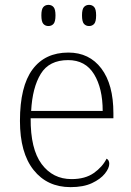

<svg xmlns="http://www.w3.org/2000/svg" viewBox="-20 -759 539 789"><path d="M270 10Q174 10 118 -60.5Q62 -131 62 -262Q62 -404 113.5 -473.5Q165 -543 261 -543Q347 -543 396.5 -477.5Q446 -412 446 -294V-273H106Q105 -147 151 -85Q197 -23 274 -23Q330 -23 365.5 -48Q401 -73 418 -107Q429 -101 429 -86Q429 -68 411 -45.5Q393 -23 358 -6.5Q323 10 270 10ZM402 -303Q402 -396 366.5 -454Q331 -512 260 -512Q182 -512 147.5 -455.5Q113 -399 108 -303ZM346 -652Q333 -652 325 -661Q317 -670 317 -696Q317 -721 325 -730Q333 -739 346 -739Q359 -739 367 -730Q375 -721 375 -696Q375 -670 367 -661Q359 -652 346 -652ZM179 -652Q166 -652 158 -661Q150 -670 150 -696Q150 -721 158 -730Q166 -739 179 -739Q192 -739 200 -730Q208 -721 208 -696Q208 -670 200 -661Q192 -652 179 -652Z"/></svg>

Font: Noto Serif Tamil ExtraLight
Style: Regular
Weight: 200
Designer: Indian Type Foundry, Tom Grace, and the Monotype Design Team
Foundry: Monotype Imaging Inc.
Version: Version 2.004; ttfautohint (v1.8.4.7-5d5b)